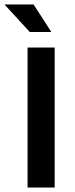

<svg xmlns="http://www.w3.org/2000/svg" viewBox="-51 -844 339 864"><path d="M195 -630V0H73V-630ZM-31 -824H100L180 -700H83Z"/></svg>

Font: Mukta Malar SemiBold
Style: Regular
Weight: 600
Designer: Aadarsh Rajan, Girish Dalvi, Yashodeep Gholap
Foundry: Ek Type
Version: Version 2.538;PS 1.000;hotconv 16.6.51;makeotf.lib2.5.65220;